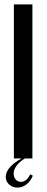

<svg xmlns="http://www.w3.org/2000/svg" viewBox="-20 -719 211 871"><path d="M127 -699V0H43V-699ZM129 78Q118 104 99.5 118Q81 132 59 132Q37 132 21.5 118Q6 104 6 84Q6 39 81 -2H96Q70 13 56 31.5Q42 50 42 68Q42 85 51.5 95.5Q61 106 75 106Q87 106 98 97.5Q109 89 117 72Z"/></svg>

Font: Moniqa SemBd Narrow Heading
Style: Regular
Weight: 600
Width: 4
Designer: Rajesh Rajput
Foundry: Rajesh Rajput
Version: Version 1.000